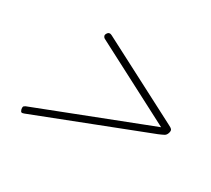

<svg xmlns="http://www.w3.org/2000/svg" viewBox="-106 -880 976 887"><g transform="rotate(30 381.5 -436.5)"><path d="M98 -179Q88 -175 83.5 -176.5Q79 -178 76 -188Q74 -197 75.5 -202Q77 -207 86 -211L676 -440L246 -664Q241 -667 238.5 -673Q236 -679 240 -686Q245 -695 251.5 -696.5Q258 -698 265 -694L700 -468Q715 -461 720 -455Q725 -449 721 -436Q717 -423 708 -418Q699 -413 680 -405Z"/></g></svg>

Font: Playwrite CU Thin
Style: Regular
Weight: 250
Designer: Veronika Burian, José Scaglione
Foundry: TypeTogether
Version: Version 1.002